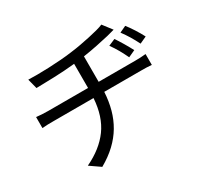

<svg xmlns="http://www.w3.org/2000/svg" viewBox="-162 -978 1325 1254"><g transform="rotate(-30 500.0 -351.0)"><path d="M808 -440Q824 -440 847.5 -441Q871 -442 887 -444V-362Q870 -364 849 -364.5Q828 -365 809 -365H530Q526 -295 509.5 -235Q493 -175 462.5 -123.5Q432 -72 385.5 -28Q339 16 274 53L196 -1Q314 -57 377 -143.5Q440 -230 449 -365H151Q127 -365 103.5 -364.5Q80 -364 62 -362V-445Q79 -443 103 -441.5Q127 -440 150 -440H451V-622Q413 -618 373.5 -615.5Q334 -613 296 -611.5Q258 -610 223 -609.5Q188 -609 159 -608L140 -682Q168 -681 208.5 -681Q249 -681 295 -683Q341 -685 388 -688.5Q435 -692 476 -698Q510 -702 547.5 -709Q585 -716 620 -723.5Q655 -731 685 -739Q715 -747 733 -755L786 -686L730 -671Q692 -662 638.5 -651Q585 -640 531 -632V-440ZM784 -479Q767 -515 749.5 -546Q732 -577 709 -609L760 -631Q777 -606 798 -571Q819 -536 836 -503ZM864 -670Q883 -646 905.5 -611Q928 -576 945 -543L893 -519Q875 -555 856.5 -585.5Q838 -616 815 -647Z"/></g></svg>

Font: SpoqaHanSansJP-Regular
Style: Regular
Weight: 400
Designer: [Source Han Sans]
Ryoko NISHIZUKA  (kana & ideographs); Paul D. Hunt (Latin, Greek & Cyrillic); Wenlong ZHANG  (bopomofo
Foundry: Spoqa (http://bi.spoqa.com)
Version: Version 1.002.20150607